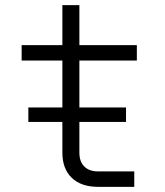

<svg xmlns="http://www.w3.org/2000/svg" viewBox="-20 -725 640 745"><path d="M90 -252V-308H222V-490H64V-550H222V-705H288V-550H511V-490H288V-308H469V-252H288V-133Q288 -98 307 -79Q326 -60 360 -60H501V0H360Q295 0 258.5 -35Q222 -70 222 -133V-252Z"/></svg>

Font: Tiny ExtraLight
Style: Regular
Weight: 200
Monospace: yes
Designer: Philipp Nurullin, Konstantin Bulenkov
Foundry: JetBrains
Version: Version 2.251; ttfautohint (v1.8.4.7-5d5b)